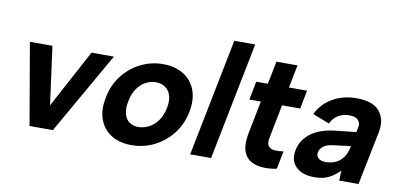

<svg xmlns="http://www.w3.org/2000/svg" viewBox="-69 -935 2412 1157"><g transform="rotate(10 1137.0 -356.5)"><path d="M208 -500 256 -144 447 -500H584L299 0H156L70 -500Z M780 7Q707 7 656.5 -24.5Q606 -56 584.5 -113.5Q563 -171 579 -249Q594 -328 639.5 -386Q685 -444 749 -475.5Q813 -507 885 -507Q957 -507 1009 -475.5Q1061 -444 1083 -386.5Q1105 -329 1090 -251Q1074 -172 1028 -114Q982 -56 917.5 -24.5Q853 7 780 7ZM802 -108Q834 -108 865 -123.5Q896 -139 919.5 -170.5Q943 -202 953 -251Q962 -298 951.5 -329.5Q941 -361 916.5 -376.5Q892 -392 860 -392Q829 -392 799.5 -376.5Q770 -361 747.5 -329.5Q725 -298 716 -249Q707 -202 716 -170.5Q725 -139 748 -123.5Q771 -108 802 -108Z M1282 -720H1410L1267 0H1139Z M1526 -500 1554 -640H1683L1655 -500H1766L1744 -387H1633L1593 -184Q1585 -145 1598.5 -129Q1612 -113 1637.5 -112Q1663 -111 1690 -115L1668 -5Q1619 5 1576.5 1Q1534 -3 1504 -22.5Q1474 -42 1462.5 -82Q1451 -122 1463 -184L1503 -387H1433L1455 -500Z M2051 0 2053 -61Q2022 -30 1987 -12Q1952 6 1899 6Q1849 6 1815 -11.5Q1781 -29 1766 -60.5Q1751 -92 1760 -135Q1772 -198 1826 -239.5Q1880 -281 1974 -292L2102 -306L2109 -341Q2113 -362 2097.5 -380Q2082 -398 2042 -398Q2006 -398 1976 -380.5Q1946 -363 1930 -328L1827 -368Q1861 -435 1924 -471Q1987 -507 2069 -507Q2169 -507 2210 -457.5Q2251 -408 2235 -327L2169 0ZM2084 -217 1974 -203Q1940 -199 1919.5 -183.5Q1899 -168 1895 -146Q1890 -125 1905 -110.5Q1920 -96 1950 -96Q1985 -96 2012.5 -109Q2040 -122 2057.5 -147Q2075 -172 2083 -209Z"/></g></svg>

Font: Albert Sans
Style: Bold Italic
Weight: 700
Italic angle: -11.25°
Designer: Andreas Rasmussen
Foundry: a.Foundry
Version: Version 1.025